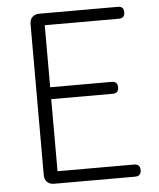

<svg xmlns="http://www.w3.org/2000/svg" viewBox="-52 -774 678 820"><g transform="rotate(-5 286.5 -364.5)"><path d="M147 0Q128 0 117 -11Q106 -22 106 -41V-688Q106 -707 117 -718Q128 -729 147 -729H484Q509 -729 509 -704Q509 -678 484 -678H166V-412H430Q455 -412 455 -387Q455 -361 430 -361H166V-52H494Q520 -52 520 -26Q520 0 494 0H313Z"/></g></svg>

Font: GenSenRounded TW L
Style: Regular
Weight: 300
Version: Version 1.501;PS 1;hotconv 16.6.51;makeotf.lib2.5.65220